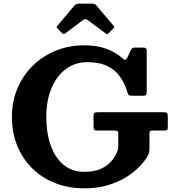

<svg xmlns="http://www.w3.org/2000/svg" viewBox="-20 -1012 948 1047"><path d="M317 -832.5 294.5 -856Q288.5 -861.5 288.5 -863.8Q288.5 -866 293.5 -872L387.5 -983.5Q394.5 -992 414 -992H481.5Q497.5 -992 504.5 -983.5L600.5 -870Q606 -864.5 599 -857.5L572 -830.5Q566.5 -825 564.5 -825.2Q562.5 -825.5 556 -830L458.5 -902.5Q445.5 -912 433.5 -903L335 -829.5Q326.5 -823 317 -832.5ZM513.5 -400H870Q886 -400 890.5 -396.2Q895 -392.5 895 -375.5V-317.5Q895 -305.5 891.2 -302.8Q887.5 -300 875 -300H812.5Q801 -300 798 -296.8Q795 -293.5 795 -282V-204Q795 -178 786.5 -163.5Q770.5 -135 741 -104Q711.5 -73 668 -46Q624.5 -19 567.5 -2Q510.5 15 440 15Q354.5 15 282.2 -13Q210 -41 157 -92.8Q104 -144.5 74.5 -216Q45 -287.5 45 -375Q45 -458.5 75 -529.8Q105 -601 158.8 -653.8Q212.5 -706.5 284.5 -735.8Q356.5 -765 440 -765Q509 -765 560.5 -745.8Q612 -726.5 649 -693.5Q658.5 -685 663.5 -686.2Q668.5 -687.5 675 -699.5L694 -739Q697 -745 701 -748.8Q705 -752.5 713 -752.5H761.5Q780 -752.5 780 -737V-516Q780 -503.5 777.5 -496.8Q775 -490 762.5 -490H701.5Q684.5 -490 681 -494.5Q677.5 -499 674 -511.5Q660.5 -557 635 -593.5Q609.5 -630 566.2 -651.5Q523 -673 456 -673Q389 -673 338.8 -635.2Q288.5 -597.5 260.5 -530.5Q232.5 -463.5 232.5 -375Q232.5 -286.5 256.5 -219Q280.5 -151.5 326.8 -113.2Q373 -75 440 -75Q493.5 -75 529 -91Q564.5 -107 585.8 -131.5Q607 -156 618 -182Q621.5 -190.5 623.2 -198Q625 -205.5 625 -218.5V-280.5Q625 -293.5 620.8 -296.8Q616.5 -300 604.5 -300H511.5Q496.5 -300 493.2 -305.2Q490 -310.5 490 -324.5V-378Q490 -393 494.8 -396.5Q499.5 -400 513.5 -400Z"/></svg>

Font: Besley*
Style: Bold
Weight: 700
Designer: Owen Earl
Foundry: indestructible type*
Version: Version 2.000; ttfautohint (v1.8.3)